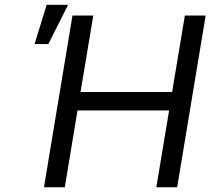

<svg xmlns="http://www.w3.org/2000/svg" viewBox="-20 -793 902 813"><path d="M286.9 -727.3H375L321 -403.4H708.8L762.8 -727.3H850.9L730.1 0H642L696 -325.3H308.2L254.3 0H166.2ZM177.6 -772.7H268.5L184.7 -606.5H126.4Z"/></svg>

Font: Inter P
Style: Italic
Weight: 400
Italic angle: -9.40001°
Designer: Rasmus Andersson
Foundry: rsms
Version: Version 3.018;git-588b23468